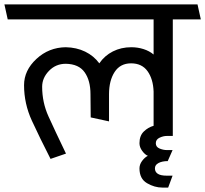

<svg xmlns="http://www.w3.org/2000/svg" viewBox="-31 -700 930 870"><path d="M639 6Q626 1 613.5 -16Q601 -33 601 -51Q601 -85 620.5 -104Q640 -123 665 -130V-285Q663 -342 637.5 -377.5Q612 -413 563 -413Q514 -413 488.5 -374Q463 -335 463 -273V-150L380 -168L379 -273Q379 -335 352.5 -372.5Q326 -410 267 -411Q222 -411 191 -379Q160 -347 160 -307Q160 -236 188.5 -173Q217 -110 268 -4L198 20Q149 -76 113.5 -153Q78 -230 78 -314Q78 -381 134 -433Q190 -485 267 -486Q316 -485 355 -466Q394 -447 419 -413Q443 -448 480.5 -467Q518 -486 564 -486Q593 -486 619.5 -477.5Q646 -469 665 -453V-612H4L-11 -680H864L879 -612H752V-84H725Q709 -84 692 -76Q675 -68 675 -51Q675 -34 692 -27Q709 -20 725 -20H751L729 30Q704 30 687.5 38.5Q671 47 671 63Q671 79 684 87.5Q697 96 725 96H751L731 150H705Q669 150 635 130Q601 110 601 63Q601 45 613 29Q625 13 639 6Z"/></svg>

Font: Palanquin
Style: Regular
Weight: 400
Designer: Pria Ravichandran
Version: Version 1.0.4